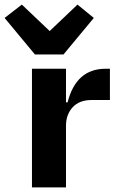

<svg xmlns="http://www.w3.org/2000/svg" viewBox="-68 -815 538 835"><path d="M71 -516H219V-370H226Q263 -516 391 -516H410V-380H330Q277 -380 248 -348.5Q219 -317 219 -268V0H71ZM84 -578 -48 -737 27 -795 148 -680 269 -795 340 -737 208 -578Z"/></svg>

Font: iA Writer Quattro V
Style: Regular
Weight: 400
Designer: Mike Abbink, Paul van der Laan, Pieter van Rosmalen, Oliver Reichenstein
Foundry: Information Architects Inc.
Version: Version 2.000